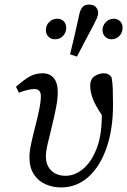

<svg xmlns="http://www.w3.org/2000/svg" viewBox="-20 -808 557 841"><path d="M247 13Q212 13 180.5 -0.5Q149 -14 129 -43.5Q109 -73 109 -121Q109 -144 116.5 -179Q124 -214 134 -252.5Q144 -291 151.5 -327Q159 -363 159 -387Q159 -418 130 -418Q119 -418 103 -414.5Q87 -411 63 -402L50 -428Q90 -463 114 -475Q138 -487 166 -487Q199 -487 216 -465.5Q233 -444 233 -405Q233 -374 225 -334Q217 -294 207 -253.5Q197 -213 189 -178.5Q181 -144 181 -123Q181 -84 204.5 -61Q228 -38 268 -38Q306 -38 342 -66.5Q378 -95 402 -154Q426 -213 426 -303V-304Q396 -349 385.5 -378.5Q375 -408 375 -432Q375 -461 394 -474Q413 -487 435 -487Q458 -487 469 -468Q473 -445 474 -419Q475 -393 475 -349Q475 -240 446 -158.5Q417 -77 366 -32Q315 13 247 13ZM221 -636Q203 -636 192 -647.5Q181 -659 181 -676Q181 -697 195.5 -711.5Q210 -726 231 -726Q248 -726 259 -715Q270 -704 270 -687Q270 -665 256 -650.5Q242 -636 221 -636ZM317 -560 287 -570Q298 -614 308 -658.5Q318 -703 328 -748Q332 -766 341.5 -777Q351 -788 370 -788Q390 -788 400 -777Q410 -766 410 -752Q410 -741 404 -727.5Q398 -714 389 -697Q371 -663 353 -629Q335 -595 317 -560ZM468 -636Q452 -636 440.5 -647.5Q429 -659 429 -676Q429 -696 443.5 -711Q458 -726 478 -726Q495 -726 506 -715Q517 -704 517 -687Q517 -665 503 -650.5Q489 -636 468 -636Z"/></svg>

Font: Source Serif Pro
Style: Italic
Weight: 400
Italic angle: -12°
Designer: Frank Grießhammer
Foundry: Adobe Systems Incorporated
Version: Version 3.001;hotconv 1.0.111;makeotfexe 2.5.65597